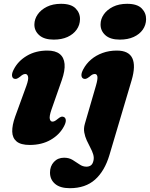

<svg xmlns="http://www.w3.org/2000/svg" viewBox="-20 -747 787 1008"><path d="M250 -171Q238 -136 241.5 -122.2Q245 -108.5 255.5 -108.5Q261.5 -108.5 267.8 -111.8Q274 -115 283.5 -123Q295 -132.5 302 -134.2Q309 -136 316 -132.5Q325 -127.5 325.5 -115.2Q326 -103 316 -84Q293 -40 246.2 -13Q199.5 14 136 14Q89 14 67 -4.5Q45 -23 44.2 -56.2Q43.5 -89.5 59.5 -134.5L118.5 -296.5Q131 -331.5 127.2 -345Q123.5 -358.5 113 -358.5Q107 -358.5 100.8 -355.5Q94.5 -352.5 85 -344Q73.5 -335 66.2 -333.2Q59 -331.5 52 -334.5Q43.5 -339.5 43 -351.8Q42.5 -364 52.5 -383Q75 -427 121.2 -454.2Q167.5 -481.5 229 -481.5Q271 -481.5 293.5 -463.5Q316 -445.5 319 -411Q322 -376.5 304.5 -326.5ZM262 -539Q212 -539 186 -562.2Q160 -585.5 160.5 -619Q161 -647 178 -671.5Q195 -696 226.2 -711.5Q257.5 -727 300.5 -727Q353 -727 376.8 -703Q400.5 -679 400 -646Q399.5 -615.5 382.2 -591.2Q365 -567 334.5 -553Q304 -539 262 -539ZM671 -325.5 554.5 67Q529.5 151 479 196Q428.5 241 346.5 241Q295.5 241 269 218.2Q242.5 195.5 242.5 159Q242.5 125.5 263 103.2Q283.5 81 316.5 81Q342.5 81 361.5 92.8Q380.5 104.5 397.5 116.2Q414.5 128 433.5 128Q447.5 128 457 121.2Q466.5 114.5 470.5 97Q474.5 80.5 469.2 63.2Q464 46 454.2 28Q444.5 10 435.5 -9.8Q426.5 -29.5 422.5 -51.2Q418.5 -73 425.5 -97L483.5 -296.5Q494 -332.5 491.2 -345.5Q488.5 -358.5 478 -358.5Q471.5 -358.5 465.2 -355.5Q459 -352.5 449.5 -344Q438 -335 431 -333.2Q424 -331.5 417 -334.5Q408 -339.5 407.5 -351.8Q407 -364 417 -383Q432.5 -412.5 458.2 -434.5Q484 -456.5 518.5 -469Q553 -481.5 593.5 -481.5Q655.5 -481.5 674.5 -441.8Q693.5 -402 671 -325.5ZM609 -539Q559 -539 533.2 -562.2Q507.5 -585.5 508 -619Q508 -647 525 -671.5Q542 -696 573.2 -711.5Q604.5 -727 647.5 -727Q700 -727 723.8 -703Q747.5 -679 747 -646Q746.5 -615.5 729.5 -591.2Q712.5 -567 681.8 -553Q651 -539 609 -539Z"/></svg>

Font: Fraunces ExtraBold
Style: Italic
Weight: 800
Italic angle: -16°
Version: Version 1.000;[b76b70a41]